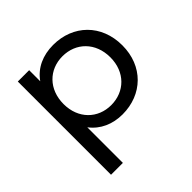

<svg xmlns="http://www.w3.org/2000/svg" viewBox="-186 -696 1053 1053"><g transform="rotate(-45 340.5 -170.0)"><path d="M364 -75C261 -75 183 -150 183 -264C183 -379 261 -454 364 -454C468 -454 546 -379 546 -264C546 -150 468 -75 364 -75ZM185 -82C229 -24 296 5 372 5C526 5 639 -103 639 -264C639 -426 526 -534 372 -534C292 -534 224 -504 181 -443V-529H93V194H185Z"/></g></svg>

Font: Montserrat-Alt1 Med
Style: Regular
Weight: 500
Designer: Differentunic
Foundry: Differentunic
Version: Version 7.222